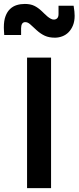

<svg xmlns="http://www.w3.org/2000/svg" viewBox="-74 -969 405 989"><path d="M65.4 -672.4V0H189V-672.4ZM209 -774.9C222 -774.9 234.7 -777.3 247.1 -782C259.4 -786.7 270.3 -793.8 279.5 -803.2C288.8 -812.7 296.3 -824.5 302 -838.6C307.7 -852.8 310.5 -869.1 310.5 -887.7C310.5 -893.9 310.1 -901.2 309.3 -909.7C308.5 -918.1 307.1 -928.1 305.2 -939.5H227.5V-897C227.5 -886.9 225.3 -879.6 220.7 -875C216.1 -870.4 210.3 -868.2 203.1 -868.2C197.9 -868.2 192.6 -869.6 187.3 -872.6C181.9 -875.5 176.5 -879.2 171.1 -883.5C165.8 -887.9 160.6 -892.7 155.5 -897.7L141.6 -911.1C128.6 -923.5 115.5 -932.9 102.3 -939.2C89.1 -945.6 72.9 -948.7 53.7 -948.7C39.4 -948.7 25.7 -946.8 12.7 -942.9C-0.3 -939 -11.8 -932.4 -21.7 -923.1C-31.7 -913.8 -39.6 -901.4 -45.4 -886C-51.3 -870.5 -54.2 -851.4 -54.2 -828.6C-54.2 -827 -54.1 -824.3 -54 -820.6L-53.5 -808.8C-53.3 -804.8 -53.1 -800.9 -52.7 -797.1C-52.4 -793.4 -52.2 -790.5 -52.2 -788.6H34.7V-823.7C34.7 -833.5 36.5 -841.1 40 -846.7C43.6 -852.2 48.8 -855 55.7 -855C60.5 -855 64.9 -854.1 68.8 -852.3C72.8 -850.5 76.8 -847.8 81.1 -844.2C85.3 -840.7 90.1 -836.3 95.5 -831.1C100.8 -825.8 107.4 -819.8 115.2 -813C128.9 -800.6 142.9 -791.2 157.2 -784.7C171.5 -778.2 188.8 -774.9 209 -774.9Z"/></svg>

Font: Fjalla One
Style: Regular
Weight: 400
Designer: Irina Smirnova
Foundry: Irina Smirnova
Version: Version 1.001